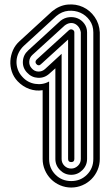

<svg xmlns="http://www.w3.org/2000/svg" viewBox="-20 -712 496 860"><path d="M171 -308Q141 -303 111.5 -313.5Q82 -324 59 -348Q41 -367 33 -391Q25 -415 26.5 -439.5Q28 -464 38 -487Q48 -510 68 -528L213 -661Q246 -688 283 -691.5Q320 -695 351.5 -680.5Q383 -666 404 -636Q425 -606 427 -567V0Q427 26 417 49.5Q407 73 389.5 90.5Q372 108 348.5 118Q325 128 299 128Q273 128 249.5 118Q226 108 208.5 90.5Q191 73 181 49.5Q171 26 171 0ZM200 0Q200 42 228.5 70.5Q257 99 299 99Q341 99 369.5 70.5Q398 42 398 0V-567Q398 -598 381.5 -621Q365 -644 340 -655Q315 -666 286 -663.5Q257 -661 232 -640L87 -507Q72 -493 63.5 -475.5Q55 -458 54 -439Q53 -420 59.5 -401.5Q66 -383 80 -368Q103 -342 137 -336.5Q171 -331 200 -347ZM201 -382Q179 -362 150 -363.5Q121 -365 101 -387Q81 -408 82.5 -437Q84 -466 106 -486L251 -619Q269 -633 290 -635Q311 -637 328.5 -629.5Q346 -622 358 -605.5Q370 -589 370 -567V0Q370 29 349 50Q328 71 299 71Q270 71 249 50Q228 29 228 0V-406ZM256 -471V0Q256 18 268.5 30.5Q281 43 299 43Q316 43 329 30.5Q342 18 342 0V-567Q340 -580 333 -590Q326 -600 316 -605Q306 -610 294 -608.5Q282 -607 270 -598L125 -466Q112 -454 111 -436.5Q110 -419 122 -406Q134 -392 151.5 -391.5Q169 -391 182 -403ZM163 -424Q158 -419 152.5 -419.5Q147 -420 143 -425Q139 -429 139 -434.5Q139 -440 144 -445L289 -577Q297 -583 305 -579Q313 -575 313 -567V0Q313 14 299 14Q285 14 285 0V-535Z"/></svg>

Font: Zschusch
Style: Regular
Weight: 400
Designer: Peter Wiegel
Foundry: Peter Wiegel